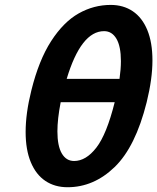

<svg xmlns="http://www.w3.org/2000/svg" viewBox="-20 -765 653 797"><path d="M439.5 -744.6Q492.2 -744.6 531.2 -718.3Q570.3 -691.9 591.6 -640.1Q612.8 -588.4 612.8 -514.2Q612.8 -438 588.9 -340.8Q542.5 -155.3 455.8 -71.5Q369.1 12.2 260.3 12.2Q207.5 12.2 168.5 -13.9Q129.4 -40 107.9 -91.6Q86.4 -143.1 86.4 -217.3Q86.4 -294.4 109.9 -388.7Q141.1 -515.1 192.4 -594.5Q243.7 -673.8 306.4 -709.2Q369.1 -744.6 439.5 -744.6ZM456.1 -340.8H231.9Q218.3 -271 218.3 -219.7Q218.3 -159.2 236.6 -127.9Q254.9 -96.7 287.6 -96.7Q336.9 -96.7 379.9 -152.1Q422.9 -207.5 456.1 -340.8ZM412.1 -635.7Q316.4 -635.7 256.8 -437.5H476.1Q481.9 -478.5 481.9 -511.2Q481.9 -572.3 463.4 -604Q444.8 -635.7 412.1 -635.7Z"/></svg>

Font: Lesson One
Style: Bold Italic
Weight: 700
Italic angle: -14°
Designer: But Ko, Victor Gaultney, Annie Olsen, Julie Remington, Don Collingsworth, Eric Hays, Becca Hirsbrunner
Version: Version 1.100